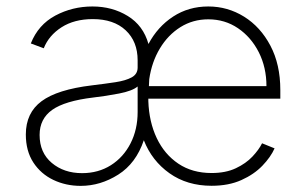

<svg xmlns="http://www.w3.org/2000/svg" viewBox="-20 -574 963 605"><path d="M646.7 11.4Q569.6 11.4 514 -28.1Q458.5 -67.5 433.2 -132.1Q408.7 -59.3 352.6 -23.8Q296.5 11.7 234.4 11.7Q187.5 11.7 148.1 -7.1Q108.7 -25.9 85 -62.1Q61.4 -98.4 61.4 -150.2Q61.4 -218.4 111 -255.1Q160.5 -291.9 269.5 -305Q311.1 -310 343.8 -315Q376.4 -320 395.1 -330.3Q413.7 -340.6 413.7 -361.2V-383.9Q413.7 -443.2 376.1 -478.5Q338.4 -513.8 272.4 -513.8Q214.1 -513.8 174 -488.1Q133.9 -462.4 117.9 -421.9L77.1 -437.1Q100.5 -496.1 154.3 -524.9Q208.1 -553.6 271.3 -553.6Q333.8 -553.6 382.6 -523.6Q431.5 -493.6 447.8 -435.4Q476.9 -490.1 525.6 -521.8Q574.2 -553.6 636.4 -553.6Q697.4 -553.6 749.1 -521.5Q800.8 -489.3 832 -430.2Q863.3 -371.1 863.3 -290.1V-263.1H447.4V-255.7Q449.6 -190 473.9 -138.8Q498.2 -87.7 542.1 -58.2Q585.9 -28.8 646.7 -28.8Q691.4 -28.8 723.2 -43.9Q755 -58.9 775.4 -80.6Q795.8 -102.3 805.8 -122.5L845.2 -106.5Q833.1 -79.2 806.8 -51.8Q780.5 -24.5 740.6 -6.6Q700.6 11.4 646.7 11.4ZM450.3 -324.6 449.2 -302.6H819.6Q819.6 -361.5 795.5 -409.3Q771.3 -457 729.9 -485.1Q688.6 -513.1 636.4 -513.1Q587.7 -513.1 548.5 -488.5Q509.2 -463.8 483.7 -421.2Q458.1 -378.6 450.3 -324.6ZM238.6 -28.4Q289.8 -28.4 329.4 -53.4Q369 -78.5 391.3 -122.2Q413.7 -165.8 413.7 -221.2V-301.5Q396.7 -287.3 355.3 -279.3Q313.9 -271.3 273.8 -266.7Q184.3 -256 144.5 -227.8Q104.8 -199.6 104.8 -148.8Q104.8 -93 143.1 -60.7Q181.5 -28.4 238.6 -28.4Z"/></svg>

Font: Inter Extra Light BETA
Style: Regular
Weight: 200
Designer: Rasmus Andersson
Foundry: rsms
Version: Version 3.011;git-f93a4a705